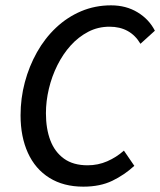

<svg xmlns="http://www.w3.org/2000/svg" viewBox="-20 -687 600 719"><path d="M292 12Q218 12 165 -21Q112 -54 84.5 -114.5Q57 -175 57 -255Q57 -319 73 -379Q89 -439 118.5 -491.5Q148 -544 190 -583.5Q232 -623 284 -645Q336 -667 396 -667Q452 -667 495 -641Q538 -615 560 -572L506 -523Q487 -555 458 -571Q429 -587 390 -587Q347 -587 310.5 -568Q274 -549 245 -517Q216 -485 195 -443Q174 -401 163 -354.5Q152 -308 152 -263Q152 -205 168.5 -161.5Q185 -118 219.5 -93Q254 -68 308 -68Q347 -68 381.5 -83Q416 -98 444 -123L483 -66Q446 -32 400.5 -10Q355 12 292 12Z"/></svg>

Font: Source Sans 3 ExtraLight Medium
Style: Italic
Weight: 500
Italic angle: -11°
Version: Version 3.052;hotconv 1.1.0;makeotfexe 2.6.0